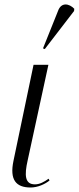

<svg xmlns="http://www.w3.org/2000/svg" viewBox="-20 -824 350 853"><path d="M179 -606 309 -775 310 -785C287 -809 252 -815 238 -776L171 -609ZM116 9C148 9 180 -6 200 -22L196 -30C176 -16 157 -5 135 -5C90 -5 88 -46 103 -112L195 -536H129L40 -110C22 -25 51 9 116 9Z"/></svg>

Font: Noto Serif Display SemiCondensed Light
Style: Italic
Weight: 300
Width: 4
Italic angle: -12°
Designer: Monotype Design Team
Foundry: Monotype Imaging Inc.
Version: Version 2.009